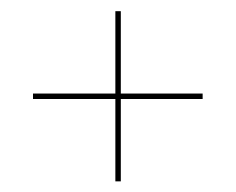

<svg xmlns="http://www.w3.org/2000/svg" viewBox="-20 -458 432 352"><path d="M191.5 -125.5V-276.5H40.5V-286.5H191.5V-437.5H201.5V-286.5H351.5V-276.5H201.5V-125.5Z"/></svg>

Font: Imbue 100pt ExtraBold
Style: Regular
Weight: 800
Designer: Tyler Finck
Foundry: Etcetera Type Company
Version: Version 1.102; ttfautohint (v1.8.3)